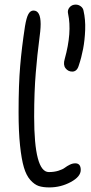

<svg xmlns="http://www.w3.org/2000/svg" viewBox="-20 -816 396 837"><path d="M294.9 -503.9Q276.9 -503.9 265.6 -518.6Q254.4 -533.2 262.2 -559.1Q294.4 -674.8 276.9 -755.9Q272.9 -771.5 283 -783.7Q293 -795.9 310.1 -795.9Q322.3 -795.9 332.3 -788.3Q342.3 -780.8 344.2 -769Q353 -730.5 351.3 -685.8Q349.6 -641.1 342.3 -602.8Q335 -564.5 323.2 -529.8Q315.4 -503.9 294.9 -503.9ZM194.8 1Q167.5 1 148.9 -5.1Q130.4 -11.2 112.5 -31Q94.7 -50.8 84.2 -86.2Q73.7 -121.6 67.4 -181.6Q61 -241.7 61 -327.1Q61 -446.8 67.9 -527.8Q74.7 -608.9 88.9 -701.2Q95.2 -739.3 103.8 -754.6Q112.3 -770 126 -770Q157.2 -770 157.2 -710.9Q157.2 -685.1 150.1 -634.5Q143.1 -584 136 -499.5Q128.9 -415 128.9 -307.1Q128.9 -65.9 192.9 -65.9Q216.3 -65.9 234.9 -71.8Q253.4 -77.6 262.9 -85Q272.5 -92.3 284.4 -98.1Q296.4 -104 308.1 -104Q332 -104 332 -75.2Q332 -45.9 288.6 -22.5Q245.1 1 194.8 1Z"/></svg>

Font: Shantell Sans Irregular Bouncy
Style: Regular
Weight: 300
Designer: Stephen Nixon, Anya Danilova, Shantell Martin
Foundry: Arrow Type
Version: Version 1.006;[9816181b4]